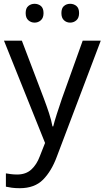

<svg xmlns="http://www.w3.org/2000/svg" viewBox="-20 -750 550 1010"><path d="M1 -536H95L211 -231Q226 -191 238 -154.5Q250 -118 256 -85H260Q266 -110 279 -150.5Q292 -191 306 -232L415 -536H510L279 74Q251 150 206.5 195Q162 240 84 240Q60 240 42 237.5Q24 235 11 232V162Q22 164 37.5 166Q53 168 70 168Q116 168 144.5 142Q173 116 189 73L217 2ZM115 -681Q115 -707 129 -718.5Q143 -730 162 -730Q181 -730 195 -718.5Q209 -707 209 -681Q209 -656 195 -643.5Q181 -631 162 -631Q143 -631 129 -643.5Q115 -656 115 -681ZM303 -681Q303 -707 316.5 -718.5Q330 -730 349 -730Q368 -730 382 -718.5Q396 -707 396 -681Q396 -656 382 -643.5Q368 -631 349 -631Q330 -631 316.5 -643.5Q303 -656 303 -681Z"/></svg>

Font: Noto Sans Old North Arabian
Style: Regular
Weight: 400
Designer: Monotype Design Team
Foundry: Monotype Imaging Inc.
Version: Version 2.001; ttfautohint (v1.8.4.7-5d5b)